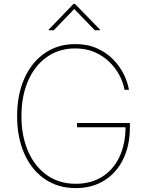

<svg xmlns="http://www.w3.org/2000/svg" viewBox="-20 -966 771 996"><path d="M372.6 9.8Q280.8 9.8 212.4 -37.1Q144 -84 106.4 -168.2Q68.8 -252.4 68.8 -363.3Q68.8 -475.6 106.7 -559.6Q144.5 -643.6 212.4 -690.4Q280.3 -737.3 370.6 -737.3Q434.1 -737.3 483.2 -715.3Q532.2 -693.4 566.9 -657.7Q601.6 -622.1 622.1 -580.6Q642.6 -539.1 648.9 -500H626Q619.6 -537.1 599.9 -575Q580.1 -612.8 547.6 -644.5Q515.1 -676.3 470.7 -695.6Q426.3 -714.8 370.6 -714.8Q287.1 -714.8 224.1 -670.9Q161.1 -627 126.2 -547.9Q91.3 -468.8 91.3 -363.3Q91.3 -259.8 126 -180.7Q160.6 -101.6 223.9 -57.1Q287.1 -12.7 372.6 -12.7Q452.1 -12.7 510 -49.1Q567.9 -85.4 599.6 -152.3Q631.3 -219.2 631.3 -310.5L641.1 -305.7H379.4V-328.1H653.8V-306.6Q653.8 -210.9 618.9 -139.9Q584 -68.8 520.8 -29.5Q457.5 9.8 372.6 9.8ZM258.8 -809.1H232.4V-812L361.3 -945.8H369.1L499 -812V-809.1H471.7L365.2 -919.4Z"/></svg>

Font: Inter 16pt Thin
Style: Regular
Weight: 250
Version: Version 4.001;git-66647c0bb